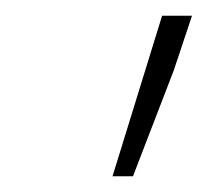

<svg xmlns="http://www.w3.org/2000/svg" viewBox="-20 -713 264 244"><path d="M123 -489 186 -693H224L201 -624L149 -489Z"/></svg>

Font: Source Sans 3 Light
Style: Italic
Weight: 300
Italic angle: -11°
Designer: Paul D. Hunt
Foundry: Adobe
Version: Version 3.046;hotconv 1.0.118;makeotfexe 2.5.65603